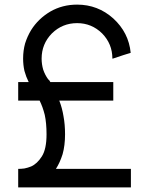

<svg xmlns="http://www.w3.org/2000/svg" viewBox="-20 -820 652 840"><path d="M224.6 -81.1Q334 -81.1 552.7 -81.1Q552.7 -53.7 552.7 0Q388.7 0 59.6 0Q59.6 -27.3 59.6 -81.1Q72.3 -81.1 86.9 -83Q101.6 -85.9 116.2 -91.8Q142.6 -103.5 163.1 -135.7Q183.6 -168 183.6 -232.4Q183.6 -281.2 175.8 -317.4Q167 -352.5 153.3 -379.9Q122.1 -379.9 59.6 -379.9Q59.6 -407.2 59.6 -460.9Q75.2 -460.9 105.5 -460.9Q93.8 -484.4 86.9 -509.8Q81.1 -536.1 81.1 -563.5Q81.1 -598.6 89.8 -629.9Q99.6 -661.1 116.2 -688.5Q147.5 -738.3 200.2 -769.5Q252.9 -799.8 317.4 -799.8Q408.2 -799.8 475.6 -739.3Q543 -677.7 551.8 -588.9Q525.4 -581.1 473.6 -563.5Q472.7 -563.5 471.7 -563.5Q471.7 -627.9 426.8 -673.8Q380.9 -718.8 317.4 -718.8Q252.9 -718.8 207 -673.8Q162.1 -627.9 162.1 -563.5Q162.1 -539.1 168.9 -515.6Q176.8 -492.2 190.4 -473.6Q193.4 -470.7 196.3 -467.8Q198.2 -463.9 200.2 -460.9Q292 -460.9 475.6 -460.9Q475.6 -433.6 475.6 -379.9Q396.5 -379.9 239.3 -379.9Q252 -347.7 257.8 -311.5Q264.6 -275.4 264.6 -232.4Q264.6 -183.6 253.9 -145.5Q242.2 -108.4 224.6 -81.1Z"/></svg>

Font: CtripNumber regular
Style: Regular
Weight: 400
Version: Version 1.0